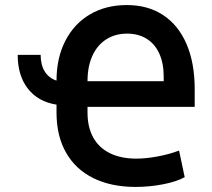

<svg xmlns="http://www.w3.org/2000/svg" viewBox="-20 -737 849 768"><path d="M206.1 -414.6Q206.1 -504.9 241.2 -573.5Q276.4 -642.1 339.8 -679.4Q403.3 -716.8 487.3 -716.8Q571.8 -716.8 632.8 -676.5Q693.8 -636.2 726.3 -560.5Q758.8 -484.9 758.8 -379.9V-309.6H330.1V-286.1Q330.1 -228.5 352.8 -187.3Q375.5 -146 419.4 -124.3Q463.4 -102.5 525.4 -102.5Q563.5 -102.5 609.9 -111.1Q656.2 -119.6 696.3 -134.8L718.8 -28.3Q687.5 -10.7 633.1 0Q578.6 10.7 522.5 10.7Q424.3 10.7 353 -24.7Q281.7 -60.1 243.9 -127Q206.1 -193.8 206.1 -286.1V-318.4Q132.3 -330.1 91.6 -382.3Q50.8 -434.6 50.8 -517.6H142.6Q142.6 -477.5 158.9 -451.2Q175.3 -424.8 206.1 -414.6ZM634.8 -412.1V-430.7Q634.8 -483.9 617.2 -522.7Q599.6 -561.5 566.4 -582Q533.2 -602.5 488.3 -602.5Q440.4 -602.5 404.5 -579.3Q368.7 -556.2 349.4 -513.4Q330.1 -470.7 330.1 -413.1V-412.1Z"/></svg>

Font: Pretendard JP SemiBold
Style: Regular
Weight: 600
Designer: Base glyphs from Inter by Rasmus Andersson; Hangeul glyphs from Noto Sans CJK(Source Han Sans) by Jang Soo-young and Kan
Foundry: Kil Hyung-jin
Version: Version 1.309